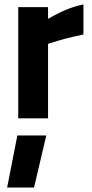

<svg xmlns="http://www.w3.org/2000/svg" viewBox="-20 -532 412 863"><path d="M355 -377Q303 -366 273 -358Q243 -350 196 -335V0H62V-500H196V-447Q282 -498 355 -512ZM58 77H188L133 311H12Z"/></svg>

Font: Cairo
Style: Bold
Weight: 700
Designer: Mohamed Gaber
Foundry: Kief Type Foundry
Version: Version 2.100